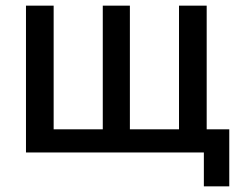

<svg xmlns="http://www.w3.org/2000/svg" viewBox="-20 -540 864 680"><path d="M170 -82H344V-520H440V-82H614V-520H712V-82H792V120H702V0H72V-520H170Z"/></svg>

Font: M PLUS 1p Medium
Style: Regular
Weight: 500
Version: Version 1.062